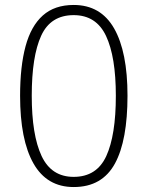

<svg xmlns="http://www.w3.org/2000/svg" viewBox="-20 -744 594 774"><path d="M277 10Q169 10 115 -85Q61 -180 61 -358Q61 -476 83 -557.5Q105 -639 152.5 -681.5Q200 -724 277 -724Q386 -724 440 -629.5Q494 -535 494 -358Q494 -269 481.5 -200.5Q469 -132 443.5 -85Q418 -38 376.5 -14Q335 10 277 10ZM277 -31Q370 -31 408.5 -115Q447 -199 447 -358Q447 -515 407.5 -599Q368 -683 277 -683Q184 -683 146 -600Q108 -517 108 -358Q108 -200 147.5 -115.5Q187 -31 277 -31Z"/></svg>

Font: Noto Sans Oriya ExtraLight
Style: Regular
Weight: 250
Version: Version 2.003